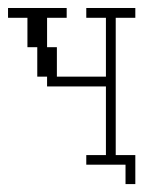

<svg xmlns="http://www.w3.org/2000/svg" viewBox="-20 -410 381 478"><path d="M292.5 48.3V0H194.8V-23.9H243.7V-194.8H97.2V-219.2H72.8V-292.5H48.3V-365.7H0V-390.1H146V-365.7H97.2V-292.5H121.6V-219.2H243.7V-365.7H194.8V-390.1H316.9V-365.7H268.1V-23.9H316.9V48.3Z"/></svg>

Font: FS Mondwest Regular
Style: Regular
Weight: 400
Designer: NZWStudios2024
Foundry: https://fontstruct.com
Version: Version 1.0